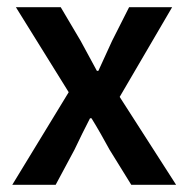

<svg xmlns="http://www.w3.org/2000/svg" viewBox="-20 -511 521 531"><path d="M14 0 170 -256 24 -491H148L203 -398Q214 -378 225.5 -356.5Q237 -335 248 -315H252Q261 -335 271 -356.5Q281 -378 290 -398L337 -491H456L311 -243L467 0H343L283 -97Q271 -119 258.5 -141Q246 -163 233 -184H229Q218 -163 207.5 -141.5Q197 -120 186 -97L134 0Z"/></svg>

Font: Processing Sans Pro Semibold
Style: Regular
Weight: 600
Designer: Paul D. Hunt
Foundry: Adobe Systems Incorporated
Version: Version 2.020;PS 2.000;hotconv 1.0.86;makeotf.lib2.5.63406